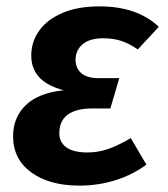

<svg xmlns="http://www.w3.org/2000/svg" viewBox="-20 -566 526 602"><path d="M21 -139Q21 -198 61 -236.5Q101 -275 180 -283Q78 -309 78 -392Q78 -435 103 -470Q128 -505 176 -525.5Q224 -546 292 -546Q410 -546 478 -482L412 -411Q386 -429 361 -437.5Q336 -446 303 -446Q262 -446 239.5 -427.5Q217 -409 217 -379Q217 -352 235 -336.5Q253 -321 288 -321H354L326 -226H271Q166 -226 166 -148Q166 -120 188 -104Q210 -88 254 -88Q287 -88 318 -98.5Q349 -109 390 -133L439 -50Q398 -19 343.5 -1.5Q289 16 229 16Q135 16 78 -25.5Q21 -67 21 -139Z"/></svg>

Font: Fira Sans SemiBold
Style: Italic
Weight: 600
Italic angle: -8°
Designer: bBox Type GmbH & Carrois Corporate GbR & Edenspiekermann AG
Foundry: bBox Type GmbH & Carrois Corporate GbR & Edenspiekermann AG
Version: Version 4.301